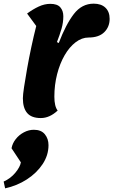

<svg xmlns="http://www.w3.org/2000/svg" viewBox="-51 -620 619 1049"><path d="M172 25Q121 25 97.5 -2.5Q74 -30 74 -83Q74 -102 80.5 -145Q87 -188 97 -244.5Q107 -301 120 -362Q133 -423 147 -478L97 -546Q128 -569 160 -584Q192 -599 224 -599Q262 -599 278.5 -580Q295 -561 295 -531Q295 -497 285 -462.5Q275 -428 260 -390L270 -385Q309 -487 352.5 -543.5Q396 -600 461 -600Q502 -600 525 -578Q548 -556 548 -517Q548 -473 518.5 -444Q489 -415 433 -415Q396 -415 362 -389Q328 -363 302 -318Q276 -273 261 -214.5Q246 -156 246 -92Q246 -39 264 -16Q220 25 172 25ZM-23 409 -31 372Q7 355 33 323.5Q59 292 63 267L12 190Q17 163 35 140Q53 117 79.5 103Q106 89 134 89Q174 89 194 113.5Q214 138 214 173Q214 228 182 276.5Q150 325 96 360Q42 395 -23 409Z"/></svg>

Font: Lemonada SemiBold
Style: Regular
Weight: 600
Designer: Mohamed Gaber (Arabic), Eduardo Tunni (Latin)
Foundry: Kief Type Foundry
Version: Version 4.005; ttfautohint (v1.8.3)